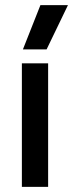

<svg xmlns="http://www.w3.org/2000/svg" viewBox="-20 -726 284 746"><path d="M137 -706H244L161 -534H69ZM65 -480H167V0H65Z"/></svg>

Font: Prompt
Style: Regular
Weight: 400
Designer: Katatrad Team
Foundry: CadsonDemak
Version: Version 1.001